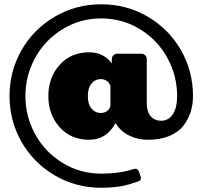

<svg xmlns="http://www.w3.org/2000/svg" viewBox="-20 -737 957 907"><path d="M891.7 -283.3Q891.7 -243.3 880.4 -207.9Q869.2 -172.5 845.4 -142.1Q821.7 -111.7 778.8 -94.2Q735.8 -76.7 678.3 -76.7Q630 -76.7 589.2 -97.1Q548.3 -117.5 525.8 -155.8Q483.3 -76.7 401.7 -76.7Q315 -76.7 261.7 -136.2Q208.3 -195.8 208.3 -283.3Q208.3 -370.8 261.7 -430.4Q315 -490 401.7 -490Q468.3 -490 508.3 -437.5V-458.3Q508.3 -468.3 515.8 -475.8Q523.3 -483.3 533.3 -483.3H648.3Q658.3 -483.3 665.8 -475.8Q673.3 -468.3 673.3 -458.3V-250Q673.3 -210.8 691.2 -188.8Q709.2 -166.7 741.7 -166.7Q775.8 -166.7 796.2 -197.1Q816.7 -227.5 816.7 -283.3Q816.7 -379.2 770.8 -463.3Q725 -547.5 641.7 -598.8Q558.3 -650 458.3 -650Q358.3 -650 275 -598.8Q191.7 -547.5 145.8 -463.3Q100 -379.2 100 -283.3Q100 -187.5 145.8 -103.3Q191.7 -19.2 275 32.1Q358.3 83.3 458.3 83.3Q542.5 83.3 608.3 62.5L620.8 60Q630.8 60 636.7 75L643.3 93.3Q645.8 100.8 645.8 104.2Q645.8 116.7 630.8 120.8Q629.2 121.7 614.2 126.2Q599.2 130.8 592.9 132.9Q586.7 135 569.2 139.2Q551.7 143.3 537.9 145Q524.2 146.7 502.9 148.3Q481.7 150 458.3 150Q337.5 150 237.5 90.8Q137.5 31.7 81.2 -67.5Q25 -166.7 25 -283.3Q25 -400 81.2 -499.2Q137.5 -598.3 237.5 -657.5Q337.5 -716.7 458.3 -716.7Q579.2 -716.7 679.2 -657.5Q779.2 -598.3 835.4 -499.2Q891.7 -400 891.7 -283.3ZM455 -203.3Q490.8 -203.3 501.7 -235.8V-250V-331.7Q489.2 -363.3 455 -363.3Q430 -363.3 412.5 -342.5Q395 -321.7 395 -283.3Q395 -245 412.5 -224.2Q430 -203.3 455 -203.3Z"/></svg>

Font: BoonTook Mon
Style: Regular
Weight: 400
Designer: Sungsit Sawaiwan
Foundry: FontUni
Version: Version 3.0